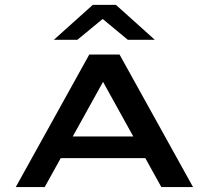

<svg xmlns="http://www.w3.org/2000/svg" viewBox="-20 -758 846 778"><path d="M498 -596.7 396 -681.2 293.5 -596.7H198.2L356 -738.3H449.7L607.4 -596.7ZM464.4 -537.1 762.2 0H633.8L568.8 -117.2H226.1L161.1 0H43.9L341.8 -537.1ZM274.9 -205.1H520L397.5 -426.3Z"/></svg>

Font: Squarish Sans CT
Style: Regular
Weight: 400
Version: Version 0.9